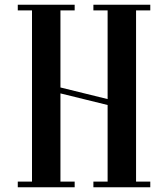

<svg xmlns="http://www.w3.org/2000/svg" viewBox="-20 -790 709 810"><path d="M55 0V-24H115V-746H55V-770H295V-746H235V-421L434 -372V-746H374V-770H614V-746H554V-24H614V0H374V-24H434V-347L235 -396V-24H295V0Z"/></svg>

Font: Ponomar Unicode TT
Style: Regular
Weight: 400
Designer: Vladislav V. Dorosh, Yuri A.W. Shardt, Nikita Simmons, Aleksandr Andreev
Foundry: Ponomar Project
Version: 1.1